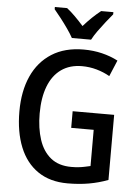

<svg xmlns="http://www.w3.org/2000/svg" viewBox="-62 -988 755 1046"><g transform="rotate(5 315.5 -465.5)"><path d="M341 -384H568V-28Q518 -9 464 0.5Q410 10 347 10Q251 10 185 -35Q119 -80 85.5 -163Q52 -246 52 -358Q52 -469 89 -551Q126 -633 197.5 -678.5Q269 -724 372 -724Q425 -724 472.5 -712.5Q520 -701 560 -680L523 -592Q490 -611 451 -622Q412 -633 371 -633Q304 -633 257.5 -600Q211 -567 187 -505Q163 -443 163 -356Q163 -276 183.5 -213.5Q204 -151 247.5 -116Q291 -81 360 -81Q382 -81 400 -83Q418 -85 434 -88.5Q450 -92 464 -95V-293H341ZM515 -929Q499 -910 478 -883.5Q457 -857 438 -830.5Q419 -804 407 -781H302Q290 -803 271.5 -829.5Q253 -856 232.5 -882.5Q212 -909 195 -929V-941H262Q284 -924 307.5 -900.5Q331 -877 354 -851Q379 -879 401.5 -900.5Q424 -922 448 -941H515Z"/></g></svg>

Font: Noto Sans Display SemiCondensed Medium
Style: Regular
Weight: 500
Width: 4
Designer: Monotype Design Team
Foundry: Monotype Imaging Inc.
Version: Version 2.003